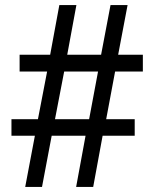

<svg xmlns="http://www.w3.org/2000/svg" viewBox="-20 -734 606 754"><path d="M79 0 117 -201H25V-266H129L165 -453H57V-519H177L213 -714H280L244 -519H377L414 -714H481L444 -519H541V-453H432L397 -266H509V-201H383L346 0H279L316 -201H183L145 0ZM196 -266H330L365 -453H232Z"/></svg>

Font: Noto Serif Malayalam SemiBold
Style: Regular
Weight: 600
Designer: Indian type Foundry, Jelle Bosma, Monotype Design Team
Foundry: Monotype Imaging Inc.
Version: Version 2.104; ttfautohint (v1.8.4.7-5d5b)